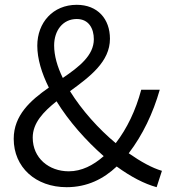

<svg xmlns="http://www.w3.org/2000/svg" viewBox="-20 -765 710 798"><path d="M257 13C342 13 410 -21 465 -73C524 -30 580 -1 631 13L653 -55C612 -67 565 -93 515 -128C573 -204 616 -294 644 -392H567C544 -306 508 -231 461 -170C390 -229 320 -307 271 -386C353 -446 437 -508 437 -604C437 -686 386 -745 299 -745C200 -745 135 -671 135 -575C135 -521 153 -461 183 -401C107 -348 37 -286 37 -188C37 -70 128 13 257 13ZM411 -116C368 -78 319 -53 266 -53C183 -53 116 -108 116 -193C116 -254 160 -300 215 -344C266 -261 337 -181 411 -116ZM241 -441C218 -488 205 -534 205 -576C205 -638 241 -686 299 -686C350 -686 370 -645 370 -602C370 -535 310 -488 241 -441Z"/></svg>

Font: ChiuKong Gothic MN Normal
Style: Regular
Weight: 350
Designer: Ryoko NISHIZUKA 西塚涼子 (kana, bopomofo & ideographs); Paul D. Hunt (Latin, Greek & Cyrillic); Sandoll Communications 산돌커뮤니
Foundry: Adobe
Version: Version 1.300